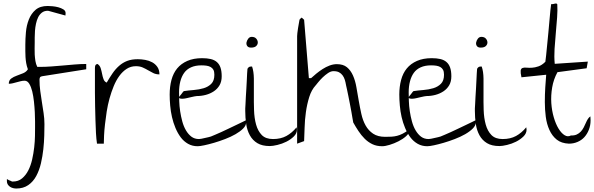

<svg xmlns="http://www.w3.org/2000/svg" viewBox="-20 -835 3400 1099"><path d="M19.5 203.1Q19.5 202.1 19.5 196.8Q19.5 191.4 19.5 189.5Q21.5 191.4 25.4 193.4Q29.3 195.3 33.7 197.3Q38.1 199.2 42 200.7Q45.9 202.1 46.9 203.1Q47.9 204.1 48.8 204.1H53.7Q85 204.1 106.4 186Q127.9 168 142.1 140.1Q156.2 112.3 164.1 77.6Q171.9 43 175.8 8.3Q179.7 -26.4 180.2 -56.6Q180.7 -86.9 180.7 -106.4V-139.6Q180.7 -163.1 179.2 -192.9Q177.7 -222.7 174.3 -253.9Q170.9 -285.2 164.6 -311.5Q158.2 -337.9 147.5 -355.5Q136.7 -373 121.1 -373Q109.4 -373 98.1 -370.1Q86.9 -367.2 75.7 -364.3Q64.5 -361.3 53.2 -358.4Q42 -355.5 30.3 -355.5Q30.3 -375 43.9 -385.3Q57.6 -395.5 76.2 -401.9Q94.7 -408.2 112.8 -416Q130.9 -423.8 139.6 -438.5Q132.8 -457 129.9 -474.1Q127 -491.2 126 -508.3Q125 -525.4 125 -542V-579.1Q125 -612.3 128.4 -650.9Q131.8 -689.5 145 -723.1Q158.2 -756.8 183.6 -778.8Q209 -800.8 252.9 -800.8Q262.7 -800.8 279.8 -799.3Q296.9 -797.9 313.5 -793.5Q330.1 -789.1 342.8 -781.2Q355.5 -773.4 355.5 -759.8Q355.5 -757.8 355 -752.4Q354.5 -747.1 354.5 -746.1Q348.6 -748 335 -751.5Q321.3 -754.9 306.6 -759.3Q292 -763.7 278.3 -767.1Q264.6 -770.5 258.8 -772.5Q258.8 -772.5 256.8 -772.9Q254.9 -773.4 253.9 -773.4Q233.4 -773.4 219.7 -762.7Q206.1 -752 198.2 -735.8Q190.4 -719.7 186 -699.2Q181.6 -678.7 180.2 -658.7Q178.7 -638.7 178.7 -620.1V-592.8Q178.7 -576.2 178.2 -558.1Q177.7 -540 178.7 -522.5Q179.7 -504.9 182.6 -486.3Q185.5 -467.8 193.4 -452.1H206.1Q240.2 -452.1 273.4 -454.6Q306.6 -457 339.8 -460Q373 -462.9 406.7 -465.8Q440.4 -468.8 473.6 -468.8V-438.5L219.7 -398.4Q210.9 -396.5 208.5 -391.1Q206.1 -385.7 206.1 -378.9Q206.1 -346.7 210.4 -314.9Q214.8 -283.2 219.7 -251.5Q224.6 -219.7 229.5 -188Q234.4 -156.2 234.4 -124Q234.4 -97.7 233.4 -59.6Q232.4 -21.5 228 19Q223.6 59.6 214.4 99.6Q205.1 139.6 187.5 172.4Q169.9 205.1 141.6 224.6Q113.3 244.1 73.2 244.1Q64.5 244.1 54.7 241.7Q44.9 239.3 37.1 233.9Q29.3 228.5 24.4 220.7Q19.5 212.9 19.5 203.1Z M523.4 -303.7V-446.3Q523.4 -452.1 524.4 -456.5Q525.4 -460.9 528.3 -464.4Q531.2 -467.8 538.1 -468.8Q551.8 -460 556.6 -443.8Q561.5 -427.7 564.5 -411.6Q567.4 -395.5 572.8 -381.3Q578.1 -367.2 590.8 -362.3Q607.4 -390.6 624 -415Q640.6 -439.5 661.6 -458Q682.6 -476.6 708 -486.3Q733.4 -496.1 768.6 -496.1Q789.1 -496.1 811 -492.2Q833 -488.3 851.1 -478.5Q869.1 -468.8 880.9 -451.7Q892.6 -434.6 892.6 -409.2Q873 -409.2 857.9 -416.5Q842.8 -423.8 828.1 -432.6Q813.5 -441.4 796.9 -448.7Q780.3 -456.1 757.8 -456.1Q728.5 -456.1 705.1 -440.9Q681.6 -425.8 663.1 -400.4Q644.5 -375 630.9 -341.8Q617.2 -308.6 606.9 -271.5Q596.7 -234.4 590.8 -196.8Q585 -159.2 581.1 -124.5Q577.1 -89.8 575.7 -60.5Q574.2 -31.2 574.2 -12.7H535.2Q531.2 -39.1 529.3 -73.7Q527.3 -108.4 526.4 -147Q525.4 -185.5 524.4 -225.6Q523.4 -265.6 523.4 -303.7Z M951.2 -293.9Q951.2 -338.9 961.4 -377.4Q971.7 -416 994.1 -443.4Q1016.6 -470.7 1052.2 -486.3Q1087.9 -502 1136.7 -502Q1165 -502 1186 -497.1Q1207 -492.2 1221.2 -480Q1235.4 -467.8 1242.2 -447.8Q1249 -427.7 1249 -398.4Q1249 -368.2 1236.8 -347.2Q1224.6 -326.2 1204.1 -312.5Q1183.6 -298.8 1158.2 -292Q1132.8 -285.2 1106.4 -285.2Q1101.6 -285.2 1092.8 -283.2Q1084 -281.2 1072.8 -278.8Q1061.5 -276.4 1049.8 -273.4Q1038.1 -270.5 1027.8 -270Q1017.6 -269.5 1011.2 -271Q1004.9 -272.5 1004.9 -279.3Q1004.9 -280.3 1009.3 -285.6Q1013.7 -291 1018.6 -296.9Q1023.4 -302.7 1027.3 -308.6L1032.2 -313.5Q1058.6 -317.4 1089.4 -319.8Q1120.1 -322.3 1146 -330.1Q1171.9 -337.9 1189.5 -355.5Q1207 -373 1207 -407.2Q1207 -424.8 1201.7 -435.1Q1196.3 -445.3 1186 -451.2Q1175.8 -457 1162.1 -459Q1148.4 -460.9 1132.8 -460.9Q1098.6 -460.9 1073.7 -449.7Q1048.8 -438.5 1034.2 -418Q1019.5 -397.5 1012.2 -369.1Q1004.9 -340.8 1004.9 -306.6Q1004.9 -285.2 1005.9 -256.3Q1006.8 -227.5 1011.2 -198.2Q1015.6 -168.9 1023.4 -140.1Q1031.2 -111.3 1044.4 -88.9Q1057.6 -66.4 1075.7 -52.7Q1093.8 -39.1 1119.1 -39.1Q1124 -39.1 1133.8 -41Q1143.6 -43 1153.8 -45.4Q1164.1 -47.9 1173.3 -49.8Q1182.6 -51.8 1187.5 -53.7Q1195.3 -56.6 1210.9 -63.5Q1226.6 -70.3 1246.6 -79.1Q1266.6 -87.9 1288.1 -98.6Q1309.6 -109.4 1329.1 -118.2Q1348.6 -127 1364.7 -135.3Q1380.9 -143.6 1387.7 -146.5Q1388.7 -145.5 1388.7 -140.6Q1388.7 -135.7 1388.7 -133.8Q1388.7 -116.2 1371.6 -99.1Q1354.5 -82 1328.1 -66.9Q1301.8 -51.8 1268.6 -39.1Q1235.4 -26.4 1205.1 -17.6Q1174.8 -8.8 1149.4 -3.4Q1124 2 1111.3 2Q1081.1 2 1056.6 -11.7Q1032.2 -25.4 1014.6 -48.8Q997.1 -72.3 984.4 -102.5Q971.7 -132.8 964.4 -165Q957 -197.3 954.1 -231Q951.2 -264.6 951.2 -293.9Z M1383.8 -214.8Q1384.8 -222.7 1385.3 -240.2Q1385.7 -257.8 1387.2 -280.3Q1388.7 -302.7 1390.1 -327.1Q1391.6 -351.6 1392.6 -374Q1393.6 -396.5 1394.5 -414.6Q1395.5 -432.6 1396.5 -441.4Q1401.4 -449.2 1405.8 -451.7Q1410.2 -454.1 1417 -454.1Q1418 -454.1 1419.9 -454.1Q1421.9 -454.1 1422.9 -454.1Q1432.6 -425.8 1433.1 -384.8Q1433.6 -343.8 1433.1 -297.4Q1432.6 -251 1434.1 -205.1Q1435.5 -159.2 1445.8 -122.1Q1456.1 -85 1478.5 -62Q1501 -39.1 1543 -39.1Q1586.9 -39.1 1619.1 -56.6Q1651.4 -74.2 1677.7 -106.4Q1677.7 -105.5 1678.7 -100.1Q1679.7 -94.7 1679.7 -92.8Q1679.7 -71.3 1661.6 -53.7Q1643.6 -36.1 1619.1 -23.9Q1594.7 -11.7 1567.9 -5.4Q1541 1 1524.4 1Q1480.5 1 1453.1 -15.6Q1425.8 -32.2 1410.2 -60.5Q1394.5 -88.9 1389.2 -125Q1383.8 -161.1 1383.8 -199.2ZM1417 -562.5Q1401.4 -562.5 1395 -571.8Q1388.7 -581.1 1391.1 -592.8Q1393.6 -604.5 1401.4 -614.3Q1409.2 -624 1420.9 -624Q1437.5 -624 1446.3 -614.3Q1455.1 -604.5 1455.6 -592.8Q1456.1 -581.1 1446.8 -571.8Q1437.5 -562.5 1417 -562.5Z M2002 -133.8Q2000 -141.6 1997.6 -158.2Q1995.1 -174.8 1991.2 -195.8Q1987.3 -216.8 1982.9 -240.2Q1978.5 -263.7 1974.1 -284.7Q1969.7 -305.7 1966.3 -322.3Q1962.9 -338.9 1960.9 -346.7Q1958 -364.3 1953.6 -378.4Q1949.2 -392.6 1940.9 -403.8Q1932.6 -415 1920.4 -421.4Q1908.2 -427.7 1888.7 -427.7Q1874 -427.7 1857.9 -417Q1841.8 -406.2 1827.1 -392.1Q1812.5 -377.9 1801.8 -364.7Q1791 -351.6 1787.1 -346.7Q1762.7 -320.3 1750 -279.3Q1737.3 -238.3 1731 -193.4Q1724.6 -148.4 1723.6 -105Q1722.7 -61.5 1720.7 -27.3L1680.7 -12.7V-627.9Q1680.7 -632.8 1682.1 -646Q1683.6 -659.2 1686 -674.3Q1688.5 -689.5 1690.9 -702.6Q1693.4 -715.8 1694.3 -721.7Q1695.3 -724.6 1700.2 -729Q1705.1 -733.4 1707 -734.4L1720.7 -721.7L1748 -387.7H1760.7Q1773.4 -399.4 1790 -413.1Q1806.6 -426.8 1826.2 -439.5Q1845.7 -452.1 1866.7 -460Q1887.7 -467.8 1908.2 -467.8Q1944.3 -467.8 1965.8 -450.2Q1987.3 -432.6 2000.5 -402.8Q2013.7 -373 2020 -335.9Q2026.4 -298.8 2033.2 -259.8Q2040 -220.7 2048.3 -183.1Q2056.6 -145.5 2072.8 -116.7Q2088.9 -87.9 2115.7 -69.8Q2142.6 -51.8 2184.6 -51.8Q2206.1 -51.8 2221.7 -52.7Q2237.3 -53.7 2252.9 -57.6Q2268.6 -61.5 2284.7 -69.8Q2300.8 -78.1 2321.3 -92.8Q2321.3 -92.8 2321.8 -90.3Q2322.3 -87.9 2322.3 -86.9Q2322.3 -71.3 2304.2 -55.2Q2286.1 -39.1 2261.2 -26.4Q2236.3 -13.7 2210.4 -5.9Q2184.6 2 2168 2Q2135.7 2 2111.3 -9.8Q2086.9 -21.5 2067.4 -41Q2047.9 -60.5 2031.7 -85Q2015.6 -109.4 2002 -133.8Z M2265.6 -293.9Q2265.6 -338.9 2275.9 -377.4Q2286.1 -416 2308.6 -443.4Q2331.1 -470.7 2366.7 -486.3Q2402.3 -502 2451.2 -502Q2479.5 -502 2500.5 -497.1Q2521.5 -492.2 2535.6 -480Q2549.8 -467.8 2556.6 -447.8Q2563.5 -427.7 2563.5 -398.4Q2563.5 -368.2 2551.3 -347.2Q2539.1 -326.2 2518.6 -312.5Q2498 -298.8 2472.7 -292Q2447.3 -285.2 2420.9 -285.2Q2416 -285.2 2407.2 -283.2Q2398.4 -281.2 2387.2 -278.8Q2376 -276.4 2364.3 -273.4Q2352.5 -270.5 2342.3 -270Q2332 -269.5 2325.7 -271Q2319.3 -272.5 2319.3 -279.3Q2319.3 -280.3 2323.7 -285.6Q2328.1 -291 2333 -296.9Q2337.9 -302.7 2341.8 -308.6L2346.7 -313.5Q2373 -317.4 2403.8 -319.8Q2434.6 -322.3 2460.4 -330.1Q2486.3 -337.9 2503.9 -355.5Q2521.5 -373 2521.5 -407.2Q2521.5 -424.8 2516.1 -435.1Q2510.7 -445.3 2500.5 -451.2Q2490.2 -457 2476.6 -459Q2462.9 -460.9 2447.3 -460.9Q2413.1 -460.9 2388.2 -449.7Q2363.3 -438.5 2348.6 -418Q2334 -397.5 2326.7 -369.1Q2319.3 -340.8 2319.3 -306.6Q2319.3 -285.2 2320.3 -256.3Q2321.3 -227.5 2325.7 -198.2Q2330.1 -168.9 2337.9 -140.1Q2345.7 -111.3 2358.9 -88.9Q2372.1 -66.4 2390.1 -52.7Q2408.2 -39.1 2433.6 -39.1Q2438.5 -39.1 2448.2 -41Q2458 -43 2468.3 -45.4Q2478.5 -47.9 2487.8 -49.8Q2497.1 -51.8 2502 -53.7Q2509.8 -56.6 2525.4 -63.5Q2541 -70.3 2561 -79.1Q2581.1 -87.9 2602.5 -98.6Q2624 -109.4 2643.6 -118.2Q2663.1 -127 2679.2 -135.3Q2695.3 -143.6 2702.1 -146.5Q2703.1 -145.5 2703.1 -140.6Q2703.1 -135.7 2703.1 -133.8Q2703.1 -116.2 2686 -99.1Q2668.9 -82 2642.6 -66.9Q2616.2 -51.8 2583 -39.1Q2549.8 -26.4 2519.5 -17.6Q2489.3 -8.8 2463.9 -3.4Q2438.5 2 2425.8 2Q2395.5 2 2371.1 -11.7Q2346.7 -25.4 2329.1 -48.8Q2311.5 -72.3 2298.8 -102.5Q2286.1 -132.8 2278.8 -165Q2271.5 -197.3 2268.6 -231Q2265.6 -264.6 2265.6 -293.9Z M2698.2 -214.8Q2699.2 -222.7 2699.7 -240.2Q2700.2 -257.8 2701.7 -280.3Q2703.1 -302.7 2704.6 -327.1Q2706.1 -351.6 2707 -374Q2708 -396.5 2709 -414.6Q2710 -432.6 2710.9 -441.4Q2715.8 -449.2 2720.2 -451.7Q2724.6 -454.1 2731.4 -454.1Q2732.4 -454.1 2734.4 -454.1Q2736.3 -454.1 2737.3 -454.1Q2747.1 -425.8 2747.6 -384.8Q2748 -343.8 2747.6 -297.4Q2747.1 -251 2748.5 -205.1Q2750 -159.2 2760.3 -122.1Q2770.5 -85 2793 -62Q2815.4 -39.1 2857.4 -39.1Q2901.4 -39.1 2933.6 -56.6Q2965.8 -74.2 2992.2 -106.4Q2992.2 -105.5 2993.2 -100.1Q2994.1 -94.7 2994.1 -92.8Q2994.1 -71.3 2976.1 -53.7Q2958 -36.1 2933.6 -23.9Q2909.2 -11.7 2882.3 -5.4Q2855.5 1 2838.9 1Q2794.9 1 2767.6 -15.6Q2740.2 -32.2 2724.6 -60.5Q2709 -88.9 2703.6 -125Q2698.2 -161.1 2698.2 -199.2ZM2731.4 -562.5Q2715.8 -562.5 2709.5 -571.8Q2703.1 -581.1 2705.6 -592.8Q2708 -604.5 2715.8 -614.3Q2723.6 -624 2735.4 -624Q2752 -624 2760.7 -614.3Q2769.5 -604.5 2770 -592.8Q2770.5 -581.1 2761.2 -571.8Q2752 -562.5 2731.4 -562.5Z M2964.8 -392.6Q2959 -418.9 2960.4 -430.7Q2961.9 -442.4 2970.7 -445.8Q2979.5 -449.2 2993.7 -447.8Q3007.8 -446.3 3024.9 -447.3Q3042 -448.2 3062 -455.1Q3082 -461.9 3101.6 -481.4Q3103.5 -492.2 3106 -518.1Q3108.4 -543.9 3111.8 -577.1Q3115.2 -610.4 3118.7 -647Q3122.1 -683.6 3125 -716.8Q3127.9 -750 3130.4 -775.4Q3132.8 -800.8 3134.8 -811.5H3142.6Q3145.5 -811.5 3149.4 -812.5Q3153.3 -813.5 3157.2 -814.5Q3161.1 -815.4 3164.1 -814.9Q3167 -814.5 3169.9 -810.5Q3171.9 -777.3 3168.9 -735.4Q3166 -693.4 3161.6 -647.5Q3157.2 -601.6 3154.3 -555.7Q3151.4 -509.8 3155.3 -469.7L3344.7 -482.4L3337.9 -444.3L3170.9 -421.9Q3148.4 -380.9 3140.6 -334.5Q3132.8 -288.1 3135.7 -244.6Q3138.7 -201.2 3149.9 -163.1Q3161.1 -125 3177.2 -98.6Q3193.4 -72.3 3211.9 -61Q3230.5 -49.8 3248 -59.6Q3266.6 -58.6 3280.8 -64.9Q3294.9 -71.3 3304.7 -82Q3314.5 -92.8 3321.3 -106Q3328.1 -119.1 3333.5 -131.8Q3338.9 -144.5 3345.2 -154.3Q3351.6 -164.1 3359.4 -168.9Q3359.4 -167 3359.9 -157.7Q3360.4 -148.4 3360.4 -145.5Q3360.4 -117.2 3350.6 -92.3Q3340.8 -67.4 3324.7 -49.8Q3308.6 -32.2 3285.6 -22.5Q3262.7 -12.7 3236.3 -12.7Q3193.4 -14.6 3167 -35.6Q3140.6 -56.6 3125 -90.8Q3109.4 -125 3104 -166.5Q3098.6 -208 3098.6 -251Q3098.6 -293.9 3101.1 -334.5Q3103.5 -375 3106.4 -407.2Z"/></svg>

Font: The Girl Next Door
Style: Regular
Weight: 400
Designer: Kimberly Geswein
Foundry: Kimberly Geswein
Version: Version 1.002 2010